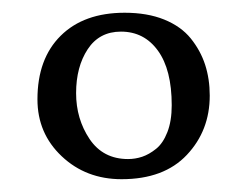

<svg xmlns="http://www.w3.org/2000/svg" viewBox="-20 -586 389 303"><path d="M39.1 -429.2Q39.1 -493.2 75.7 -529.5Q112.3 -565.9 176.8 -565.9Q212.4 -565.9 239 -555.2Q265.6 -544.4 281 -525.4Q296.4 -506.3 303.7 -483.9Q311 -461.4 311 -435.1Q311 -379.9 274.9 -341.6Q238.8 -303.2 171.9 -303.2Q115.7 -303.2 77.4 -339.4Q39.1 -375.5 39.1 -429.2ZM170.9 -536.1Q136.7 -536.1 118.4 -508.3Q100.1 -480.5 100.1 -439Q100.1 -398.4 121.3 -366.7Q142.6 -335 182.1 -335Q193.4 -335 204.3 -338.6Q215.3 -342.3 226.3 -351.1Q237.3 -359.9 244.1 -377.4Q251 -395 251 -419.9Q251 -476.1 229.2 -506.1Q207.5 -536.1 170.9 -536.1Z"/></svg>

Font: Linux Libertine G
Style: Semibold
Weight: 600
Designer: Philipp H. Poll
Foundry: Philipp H. Poll
Version: Version 5.1.1